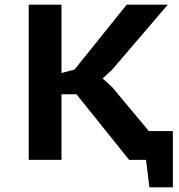

<svg xmlns="http://www.w3.org/2000/svg" viewBox="-20 -682 765 819"><path d="M306.2 -279.8H242.2V0H102.5V-662.1H242.2V-370.6L297.9 -385.3L520.5 -662.1H695.8L457 -383.3L418 -347.2L459.5 -309.1L614.7 -123H717.3V117.2H617.2L603 0H530.8Z"/></svg>

Font: PT Astra Sans
Style: Bold
Weight: 700
Designer: A.Korolkova, I. Chaeva
Foundry: ParaType Ltd
Version: Version 1.001; ttfautohint (v1.6)